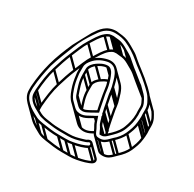

<svg xmlns="http://www.w3.org/2000/svg" viewBox="-177 -804 1218 1206"><g transform="rotate(30 432.0 -200.5)"><path d="M473.3 -227.6C468.8 -247.8 468.6 -269.8 463.3 -292.8C457 -320.2 448.8 -346.1 436.7 -370.4C430.6 -382.5 416.3 -400.5 397 -400.5C366.5 -400.5 341.4 -384.3 323.8 -372.2C308.7 -361.9 285.5 -339.4 285.5 -314V-275C285.5 -221.2 303.7 -179.3 316.9 -139.6C319.2 -132.5 324.2 -126.4 328.5 -120.9L357.3 -92.1C368.2 -81.2 377.1 -72.5 398.5 -72.5C414.3 -72.5 429 -80.1 438.3 -85.3C460.6 -95.4 476.7 -107.5 495.7 -117C487.2 -151.3 481.3 -192.1 473.3 -227.6ZM478.3 -124.9C464 -117.2 446.7 -105.4 432 -98.9C421.6 -94.2 410.4 -87.5 398.5 -87.5C379.6 -87.5 375.6 -92.4 368.7 -101.9L339.5 -131.1C336.1 -134.5 333.2 -138.4 331 -144.7C317.1 -184.4 300.5 -224.8 300.5 -275V-314C300.5 -330.4 318.6 -350.5 332.2 -359.8C349.7 -371.8 371.9 -385.5 397 -385.5C409.9 -385.5 418.5 -372.5 423.5 -363.2C435.2 -341.7 440.5 -318 448.7 -289.2C449.9 -285.1 458.6 -224.7 458.6 -224.7C464.4 -192.8 470.3 -158.6 478.3 -124.9ZM751.5 -246V-279C751.5 -317.5 733.1 -343.8 718.2 -367.2C707.9 -381.9 692.6 -395.3 680.3 -408.3C653.3 -433.8 616.7 -464.4 587.3 -486.2C569.6 -499.3 555 -510.8 536.9 -526.2C524.8 -536.5 511.7 -549.2 495.7 -558.6C472.6 -572 446.7 -588.6 419.9 -599.9C395.5 -610.2 365.3 -612.2 336.4 -615.5H336C263.3 -615.5 232.8 -568.3 204.8 -526.2C199.5 -518.2 137.1 -401 137.1 -401C113.1 -345.7 87.7 -284.8 71.8 -224C56.7 -166.4 47.2 -111.8 42.5 -45.5L42.5 -45.3L42.5 -21C42.5 14.8 59.5 37.4 77 56.6C101.8 83.7 135.7 100 167.4 117.5C180.8 126 205.7 130 222.9 132.4C258.9 138 301.5 144.5 345 144.5H398C417.3 144.5 434.5 142.6 451.5 139.4C484.2 133.2 526.4 123 549.1 108C571.5 93.6 562.1 65.7 543.4 60.8C526.5 56.2 514.5 69.8 510.5 70.7C505.4 71.7 500.4 74.7 488 77.8C458 86.6 433.9 93.5 398 93.5H345C316 93.5 283.7 91.5 259.4 86.6L231.4 82.6C206.8 79.1 190.8 72.9 171.7 61.5C142.2 45.4 93.5 24.4 93.5 -21V-43.7C98.1 -103.4 105.6 -158 121.2 -209.9C133.8 -251.9 149.2 -299.6 165.9 -338C184.3 -380.3 199.7 -424.7 222.3 -460C243 -492.2 261.7 -527 287.8 -548.2C294.6 -553.8 310.5 -563.5 318 -563.5H318.5C323.6 -564.2 327.6 -564.5 333.5 -564.5C337.9 -564 344.8 -563.2 351.2 -562.5L371.2 -560.5C396.3 -557.8 414.6 -546.7 434.8 -535C453.4 -524.2 469.3 -516.6 484.2 -504.2C508.6 -484 531 -463.9 556.4 -444.1C574.5 -429.8 605.3 -402.7 628.2 -387.2L643.7 -371.7C658.6 -356.9 676.5 -342.5 685.2 -323C691.6 -308.7 700.5 -297.1 700.5 -279L700.5 -246C700.5 -239.6 701.5 -234.8 701.5 -226.6C701.5 -186.7 691.4 -153 680 -122.8L674.2 -109.2C660 -80.7 635.3 -55.2 611 -33.6C600.7 -24.2 593.8 -14.5 579 -14.5H575.6C568.7 -28.4 564 -41 555.2 -54.2C546.3 -66.8 545.2 -85.8 535.8 -107.1C536.5 -113.7 535.4 -120.6 530 -127.5L528.4 -137.5C524.2 -153.4 521 -168.5 518.4 -184.2C513.6 -215.5 505.8 -244.1 502.4 -275.9L498.3 -300.6C485.7 -351 468.4 -436.5 397 -436.5C391 -436.5 384.5 -436.1 376.5 -434.3C336 -425.6 301.5 -406.7 278.2 -378.8C264.7 -362.6 249.5 -343.5 249.5 -314V-275C249.5 -267.2 250.2 -259.7 251.6 -251.9C255.6 -215.8 261.5 -187.1 273 -155.5C284.4 -123.7 295.6 -100.2 317.9 -80.5L330.7 -67.7C341.8 -56.6 353.3 -44.5 372.1 -39.8C425 -25.3 462.2 -61.1 490.4 -73.3L493 -74.8C498.1 -59.4 503.4 -40 512.8 -25.8C520.6 -14.1 525.2 1.2 533.5 15.7C542.4 31.2 557.7 36.5 579 36.5C612.2 36.5 631.4 18.2 647.3 2.3L663.2 -13.5C685.5 -33.4 708.1 -59.9 720.9 -88C733.3 -115.2 746.1 -147.2 749.5 -184.3L751.5 -204.3C752.3 -212.6 752.5 -220.4 752.5 -228V-228.4C751.9 -234.9 751.5 -240.9 751.5 -246ZM715.5 -246 715.5 -279C715.5 -300.6 704.8 -317.1 698.8 -329.3C687.2 -352.7 670.9 -365.7 654.3 -382.3L637.8 -398.8C616.9 -412.8 585.7 -441.2 565.4 -456.1C539.2 -475.3 518.3 -495.5 493.8 -515.8C477.4 -529.4 459.8 -537.8 442.3 -548C422.4 -559.5 401.8 -572.2 372.8 -575.5L352.8 -577.5C345.9 -578.1 339.9 -578.7 334.5 -579.5H334C328.7 -579.5 322.1 -578.8 317.6 -578.5C301.3 -577.5 285.9 -566.1 278.2 -559.8C249.1 -536.1 229.7 -499.3 209.7 -468C185.6 -430.4 170.3 -385.8 152.1 -344C134.9 -304.4 119.6 -256.7 106.8 -214.2C90.8 -160.6 83.2 -105.5 78.5 -44.6L78.5 -44.3V-21C78.5 31.9 132.2 57 164.3 74.5C176.1 81.6 186.5 88.2 203.7 91.4C211.7 93.4 220 95.5 228.6 97.4L256.6 101.4C284.4 105.3 315.9 108.5 345 108.5H398C435.8 108.5 462.5 100.6 492 92.2C501.9 89.4 509.7 86.6 514.5 85.1C529.9 80.5 531.9 73.2 539.6 75.2C547.1 77.2 550.7 89.7 542.3 94.5C519.3 107.6 482.6 119 448.8 124.6C433.2 128 416.9 129.5 398 129.5H345C302.9 129.5 261.3 123 225.1 117.6C208 115 186.5 110.6 174.4 104.3C142.5 87.7 114.5 73.1 92.2 50.8C73.6 32.2 57.5 11.5 57.5 -21L57.5 -45C62 -108.6 72.7 -163.3 86.3 -220.3C104.2 -279.7 129.6 -339.7 151 -395.2C168.5 -440.9 191.9 -479.8 217.2 -517.8C245.9 -560.9 271.7 -600.5 335.6 -600.5C365.6 -600.5 393.2 -594.4 414.1 -586.1C457.4 -566.9 492.3 -544.3 527.2 -514.8C544.3 -500.2 560.1 -487.3 578.7 -473.8C608.6 -452.2 644.2 -422.3 669.7 -397.7C681.7 -386.2 697 -371.4 705.8 -358.8C720.7 -335.4 736.5 -312.3 736.5 -279V-246C736.5 -240.6 737.5 -233.7 737.5 -227.6C737.5 -219.6 737.2 -213.4 736.5 -205.7L734.5 -185.7C731.5 -151.9 719.2 -121.5 707.1 -94C695.7 -67.9 673.8 -41.6 652.9 -24.5L636.7 -8.3C620.8 7.6 605.9 21.5 579 21.5C563.9 21.5 556.3 19.6 551 14.2C539.2 2.5 536.1 -17.9 525.2 -34.2C515.3 -49.1 508.5 -76.7 500.9 -97.1L483.6 -86.7C449.5 -71.7 420.7 -42.3 375.9 -54.3C362.5 -57.8 353.9 -65.7 343.6 -76L328.1 -91.5C307.7 -108.5 297.5 -129.3 287.1 -160.4C276.1 -190.6 270.5 -217.8 266.5 -253.8C265.6 -261 264.5 -267.9 264.5 -275V-314C264.5 -337.9 276.2 -352.9 289.8 -369.2C310.3 -393.8 342 -411.5 379.5 -419.6C386.1 -421.1 392.4 -421.5 397 -421.5C458.6 -421.5 470.8 -344.7 483.7 -297.4L487.5 -274.1C490.6 -239 498.8 -212 503.6 -181.8C506.2 -165.6 509.8 -150 513.7 -134.5L516 -120.4C520.2 -116.2 521.8 -113.4 520.2 -104.9C528 -89.2 529.2 -63.6 543 -45.5C549.8 -35.1 553.7 -27.5 558.2 -15.8L566.4 0.5H579C599.4 0.5 612.1 -13.9 621.3 -22.7C645.6 -45.8 673.3 -71.4 687.8 -102.8L694 -117.2C706.2 -147.7 716.5 -184.2 716.5 -227V-227.4C716 -233.9 715.5 -240.2 715.5 -246ZM559.7 -13.7 571.7 -1.7 582.3 -12.3 570.3 -24.3ZM543.7 -44.7 585 -3.4 595.6 -14 554.3 -55.3ZM522.7 -100.7 593.4 -30 604 -40.6 533.3 -111.3ZM517.7 -118.7 588.4 -48 599 -58.6 528.3 -129.3ZM515.7 -130.7 586.4 -60 597 -70.6 526.3 -141.3ZM505.7 -177.7 576.4 -107 587 -117.6 516.3 -188.3ZM489.7 -269.7 560.4 -199 571 -209.6 500.3 -280.3ZM485.7 -293.7 556.4 -223 567 -233.6 496.3 -304.3ZM368.7 -41.7 439.4 29 450 18.4 379.3 -52.3ZM481.7 -74.7 499.8 -56.6 510.4 -67.2 492.3 -85.3ZM573.7 34.3 644.4 105 655 94.4 584.3 23.7ZM636.7 2.3 707.4 73 718 62.4 647.3 -8.3ZM652.7 -13.7 723.4 57 734 46.4 663.3 -24.3ZM708.7 -85.7 779.4 -15 790 -25.6 719.3 -96.3ZM736.7 -179.7 807.4 -109 818 -119.6 747.3 -190.3ZM738.7 -199.7 809.4 -129 820 -139.6 749.3 -210.3ZM739.7 -222.7 810.4 -152 821 -162.6 750.3 -233.3ZM738.7 -240.7 809.4 -170 820 -180.6 749.3 -251.3ZM738.7 -273.7 809.4 -203 820 -213.6 749.3 -284.3ZM165.7 116.3 236.4 187 247 176.4 176.3 105.7ZM218.7 130.3 289.4 201 300 190.4 229.3 119.7ZM339.7 142.3 410.4 213 421 202.4 350.3 131.7ZM392.7 142.3 463.4 213 474 202.4 403.3 131.7ZM444.7 137.3 515.4 208 526 197.4 455.3 126.7ZM540.7 106.3 611.4 177 622 166.4 551.3 95.7ZM80.7 -15.7 151.4 55 162 44.4 91.3 -26.3ZM80.7 -38.7 151.4 32 162 21.4 91.3 -49.3ZM108.7 -206.7 179.4 -136 190 -146.6 119.3 -217.3ZM153.7 -335.7 224.4 -265 235 -275.6 164.3 -346.3ZM210.7 -458.7 281.4 -388 292 -398.6 221.3 -469.3ZM277.7 -548.7 348.4 -478 359 -488.6 288.3 -559.3ZM312.7 -565.7 383.4 -495 394 -505.6 323.3 -576.3ZM328.7 -566.7 399.4 -496 410 -506.6 339.3 -577.3ZM346.7 -564.7 417.4 -494 428 -504.6 357.3 -575.3ZM366.7 -562.7 437.4 -492 448 -502.6 377.3 -573.3ZM433.2 -536.2 503.9 -465.5 514.5 -476.1 443.8 -546.8ZM483.7 -504.7 554.4 -434 565 -444.6 494.3 -515.3ZM555.7 -444.7 626.4 -374 637 -384.6 566.3 -455.3ZM627.7 -387.7 643.7 -371.7 654.3 -382.3 638.3 -398.3ZM318.7 -136.7 379.4 -76 390 -86.6 329.3 -147.3ZM287.7 -269.7 358.4 -199 369 -209.6 298.3 -280.3ZM287.7 -308.7 358.4 -238 369 -248.6 298.3 -319.3ZM322.7 -360.7 393.4 -290 404 -300.6 333.3 -371.3ZM391.7 -387.7 430.5 -348.9 441.1 -359.5 402.3 -398.3ZM445.8 -327C425.1 -321.9 407.7 -310.5 394.5 -301.5C379.4 -291.2 356.2 -268.7 356.2 -243.3V-204.3C356.2 -154.5 371.8 -114.9 384.6 -77.8L398.8 -82.7C385.8 -120.2 371.2 -157.7 371.2 -204.3V-243.3C371.2 -259.7 389.3 -279.8 402.9 -289.1C416 -298.1 431.7 -308.1 449.4 -312.5ZM404.2 -493.8C408.6 -493.2 415.6 -492.5 422 -491.8L441.9 -489.8C467 -487 485.3 -476 505.5 -464.3C524.1 -453.5 540 -445.9 554.9 -433.5C579.3 -413.3 601.7 -393.2 627.1 -373.4C641.5 -362.3 663.7 -343.7 683.2 -328.2L692.5 -339.9C673.9 -354.8 651.6 -373.9 636.1 -385.4C610 -404.7 589 -424.7 564.5 -445C548.1 -458.7 530.5 -467.1 513 -477.3C493.2 -488.8 472.5 -501.5 443.5 -504.8L423.5 -506.8C416.6 -507.4 410.6 -508 405.2 -508.8H404.7C399.4 -508.8 392.8 -508.1 388.3 -507.8C372 -506.8 356.6 -495.3 348.9 -489C319.8 -465.4 300.4 -428.6 280.4 -397.3C256.3 -359.6 241.1 -315.1 222.8 -273.3C205.6 -233.7 190.3 -186 177.5 -143.5C161.3 -89.3 155.7 -34.8 149.2 26.4V49.7C149.2 54.7 149.7 59.5 150.6 64.1L165.3 61.1C164.6 57.5 164.2 53.7 164.2 49.7V27C168.9 -32.7 176.3 -87.2 191.9 -139.1C204.5 -181.2 219.9 -228.9 236.6 -267.3C255 -309.6 270.4 -354 293 -389.2C313.7 -421.5 332.4 -456.2 358.5 -477.5C365.3 -483 381.2 -492.8 388.7 -492.8H389.2C394.3 -493.5 398.3 -493.7 404.2 -493.8ZM543.8 77.7 614.5 148.4C619.4 153.3 619.2 161.7 613 165.2C591.1 179.3 552.6 189.8 519.5 195.3C503.5 197.5 487.9 200.2 468.7 200.2H415.7C373.7 200.2 332.1 193.7 295.8 188.3C278.7 185.7 257.2 181.3 245.1 175C213.3 158.4 185.2 143.8 162.9 121.5L92.2 50.8L81.6 61.4L152.3 132.1C176.9 156.7 208.4 171.8 238.1 188.3C252.7 196 275.6 200.6 293.6 203.1C329.7 208.7 372.2 215.2 415.7 215.2H468.7C488 215.2 505.2 213.3 522.2 210.1C554.9 203.9 597 193.6 619.8 178.7C636.6 167.6 636.1 148.8 625.1 137.8L554.4 67.1ZM822.2 -175.3V-208.3C822.2 -247.3 803.3 -273.4 788.6 -297L717.3 -368.3L706.7 -357.7L776.8 -287.6C791.8 -264 807.2 -241.3 807.2 -208.3V-175.3C807.2 -169.9 808.2 -163 808.2 -156.9C808.2 -148.9 807.9 -142.7 807.2 -135L805.2 -115C802.2 -81.2 789.9 -50.7 777.8 -23.3C766 3.5 744 27.6 723.6 46.2L707.4 62.4C691.5 78.3 676.6 92.2 649.7 92.2C634.6 92.2 627 90.3 621.7 85L551 14.2L540.3 24.9L611.1 95.6C620.9 105.4 634 107.2 649.7 107.2C682.9 107.2 702.1 89 718 73L733.9 57.2C756 37.5 779.3 10.8 791.6 -17.3C803.6 -44.8 816.8 -76.3 820.2 -113.6L822.2 -133.6C823 -141.9 823.2 -149.7 823.2 -157.3V-157.7C822.4 -164.1 822.2 -170.2 822.2 -175.3ZM531.4 -3.9C506.1 10.7 480.8 25.6 446.6 16.4C433.3 12.9 424.6 5 414.3 -5.3L343.6 -76L333 -65.4L403.7 5.3C413.9 15.5 425.4 26.3 442.8 31C483.4 41.7 514.2 23.4 538.9 9.1ZM598 -15.2 612.4 -19.1C610.8 -25.2 609.6 -29.3 606.5 -36.4C607.2 -43 606.1 -49.9 600.7 -56.8L599.1 -66.8C595.5 -82.9 591.8 -97.7 589.1 -113.5C584.3 -144.8 576.3 -173.4 573.2 -205.2L569.1 -229.9C558.4 -264.9 550.4 -314.4 520.8 -344L450.1 -414.7L439.5 -404.1L510.2 -333.4C534.4 -309.2 544.9 -261.7 554.4 -226.7L558.2 -203.4C561.3 -168.3 569.5 -141.3 574.3 -111.1C576.9 -94.9 580.5 -79.2 584.4 -63.8L586.7 -49.7C590.9 -45.4 592.5 -42.7 590.9 -34.2C593.7 -28.6 595.9 -22.5 598 -15.2Z"/></g></svg>

Font: CiSf OpenHand
Style: Gls
Weight: 400
Foundry: Cannot Into Space Fonts
Version: Version 0.7892